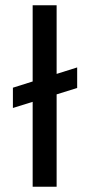

<svg xmlns="http://www.w3.org/2000/svg" viewBox="-20 -709 342 729"><path d="M29 -376 273 -453V-375L29 -299ZM104 0V-689H195V0Z"/></svg>

Font: Bricolage Grotesque 60pt
Style: Regular
Weight: 400
Version: Version 1.001;gftools[0.9.33.dev8+g029e19f]